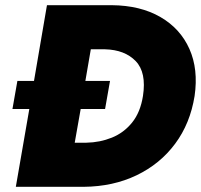

<svg xmlns="http://www.w3.org/2000/svg" viewBox="-20 -720 774 740"><path d="M28 -300 47 -408H111L161 -700H289H411Q521 -699 598 -654.5Q675 -610 710 -531.5Q745 -453 730 -350Q713 -244 655 -166Q597 -88 506.5 -44.5Q416 -1 303 0H41L93 -300ZM385 -300H291L268 -170H313Q365 -171 411 -189.5Q457 -208 489 -247.5Q521 -287 531 -350Q545 -441 503 -484.5Q461 -528 385 -530H330L309 -408H404Z"/></svg>

Font: Jost* Heavy
Style: Italic
Weight: 800
Italic angle: -10°
Version: Version 3.7